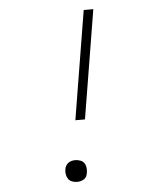

<svg xmlns="http://www.w3.org/2000/svg" viewBox="-53 -781 706 836"><g transform="rotate(-5 300.0 -363.5)"><path d="M266 -260 344 -735H386L308 -260ZM250 8Q239 8 228.5 4Q218 0 212 -8.5Q206 -17 204 -28.5Q202 -40 204 -51Q205 -59 209 -66Q213 -73 219.5 -78Q226 -83 234 -85Q242 -87 250 -87Q261 -87 272 -83Q283 -79 289 -70.5Q295 -62 296.5 -50.5Q298 -39 296 -28Q295 -20 291.5 -12.5Q288 -5 281 -0.5Q274 4 266 6Q258 8 250 8Z"/></g></svg>

Font: Iosevka Extralight Extended
Style: Italic
Weight: 200
Width: 7
Italic angle: -9°
Monospace: yes
Designer: Belleve Invis
Foundry: Belleve Invis
Version: Version 32.5.0; ttfautohint (v1.8.4)